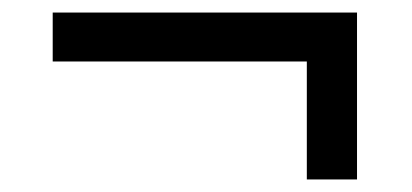

<svg xmlns="http://www.w3.org/2000/svg" viewBox="-20 -364 656 306"><path d="M469 -78V-266H64V-344H549V-78Z"/></svg>

Font: IBM Plex Sans KR Text
Style: Regular
Weight: 450
Designer: Mike Abbink; Paul van der Laan; Pieter van Rosmalen; Wujin Sim; Chorong Kim; Dohee Lee;
Foundry: Sandoll Inc.
Version: Version 1.001